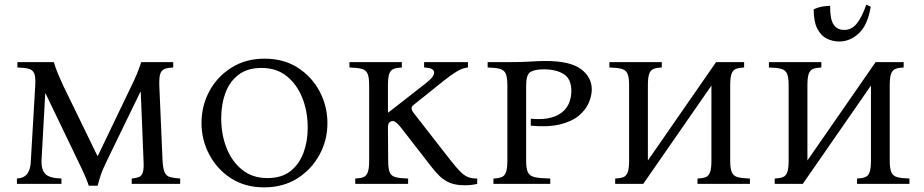

<svg xmlns="http://www.w3.org/2000/svg" viewBox="-20 -793 3983 828"><path d="M363 8Q355 -15 345 -38Q335 -61 314 -104L177 -389H175L159 -100Q158 -63 174.5 -44Q191 -25 245 -23V0H53V-23Q84 -25 98 -44Q112 -63 113 -100L132 -425Q134 -460 128 -475.5Q122 -491 105 -496Q88 -501 55 -502V-525H212Q220 -499 229.5 -476Q239 -453 252 -425L400 -121H402L548 -425Q560 -449 570.5 -474.5Q581 -500 589 -525H727V-502Q704 -501 690.5 -496Q677 -491 671.5 -475.5Q666 -460 667 -425L681 -100Q683 -66 690 -50Q697 -34 713 -29.5Q729 -25 757 -23V0H548V-23Q567 -25 579 -29.5Q591 -34 596 -50Q601 -66 599 -100L587 -396H585L443 -104Q422 -61 414.5 -38Q407 -15 401 8Z M1121 -540Q1204 -540 1264.5 -501Q1325 -462 1358.5 -398.5Q1392 -335 1392 -262Q1392 -188 1357.5 -125Q1323 -62 1262 -23.5Q1201 15 1119 15Q1037 15 976.5 -24Q916 -63 882.5 -126.5Q849 -190 849 -263Q849 -337 883 -400Q917 -463 978.5 -501.5Q1040 -540 1121 -540ZM1133 -25Q1194 -25 1232 -54.5Q1270 -84 1288.5 -133.5Q1307 -183 1307 -242Q1307 -313 1283.5 -371.5Q1260 -430 1216 -465Q1172 -500 1108 -500Q1047 -500 1008.5 -470.5Q970 -441 952 -392Q934 -343 934 -283Q934 -212 957.5 -153.5Q981 -95 1025.5 -60Q1070 -25 1133 -25Z M1922 -103Q1948 -70 1965.5 -52.5Q1983 -35 1999.5 -29Q2016 -23 2038 -23V0Q2013 6 1985 6Q1946 6 1920.5 -4.5Q1895 -15 1876.5 -33Q1858 -51 1841 -73L1709 -243Q1687 -271 1674 -271Q1666 -271 1659.5 -265.5Q1653 -260 1653 -242L1654 -100Q1654 -66 1660.5 -50Q1667 -34 1686 -29Q1705 -24 1740 -23V0H1512V-23Q1534 -24 1547 -29Q1560 -34 1566 -50Q1572 -66 1572 -100V-425Q1572 -460 1565 -475.5Q1558 -491 1540 -496Q1522 -501 1487 -502V-525H1713V-502Q1691 -501 1678 -496Q1665 -491 1659 -475.5Q1653 -460 1653 -425V-308H1655L1814 -432Q1839 -452 1845.5 -462Q1852 -472 1852 -480Q1852 -490 1842 -495.5Q1832 -501 1809 -502V-525H1998V-502Q1976 -500 1953.5 -487Q1931 -474 1899 -449L1763 -340Q1747 -328 1763 -307Z M2108 0V-23Q2130 -24 2143 -29Q2156 -34 2162 -50Q2168 -66 2168 -100V-425Q2168 -460 2161 -475.5Q2154 -491 2136 -496Q2118 -501 2083 -502V-525H2168Q2230 -525 2266.5 -527.5Q2303 -530 2332 -530Q2439 -530 2485.5 -495Q2532 -460 2532 -407Q2532 -380 2519 -349.5Q2506 -319 2476 -294Q2446 -269 2395 -256.5Q2344 -244 2269 -251V-281Q2323 -276 2357.5 -286Q2392 -296 2411 -315Q2430 -334 2437 -356.5Q2444 -379 2444 -400Q2444 -453 2411 -473.5Q2378 -494 2325 -494Q2286 -494 2267.5 -482.5Q2249 -471 2249 -425V-100Q2249 -66 2256.5 -50Q2264 -34 2286.5 -29Q2309 -24 2353 -23V0Z M2754 0H2633V-23Q2655 -24 2668 -29Q2681 -34 2687 -50Q2693 -66 2693 -100V-425Q2693 -460 2686 -475.5Q2679 -491 2661 -496Q2643 -501 2608 -502V-525H2834V-502Q2812 -501 2799 -496Q2786 -491 2780 -475.5Q2774 -460 2774 -425V-101L3068 -525H3189V-502Q3167 -501 3154 -496Q3141 -491 3135 -475.5Q3129 -460 3129 -425V-100Q3129 -66 3136 -50Q3143 -34 3161.5 -29Q3180 -24 3214 -23V0H2988V-23Q3010 -24 3023 -29Q3036 -34 3042 -50Q3048 -66 3048 -100V-424Z M3442 0H3321V-23Q3343 -24 3356 -29Q3369 -34 3375 -50Q3381 -66 3381 -100V-425Q3381 -460 3374 -475.5Q3367 -491 3349 -496Q3331 -501 3296 -502V-525H3522V-502Q3500 -501 3487 -496Q3474 -491 3468 -475.5Q3462 -460 3462 -425V-101L3756 -525H3877V-502Q3855 -501 3842 -496Q3829 -491 3823 -475.5Q3817 -460 3817 -425V-100Q3817 -66 3824 -50Q3831 -34 3849.5 -29Q3868 -24 3902 -23V0H3676V-23Q3698 -24 3711 -29Q3724 -34 3730 -50Q3736 -66 3736 -100V-424ZM3716 -773 3735 -764Q3722 -685 3684 -649.5Q3646 -614 3599 -614Q3571 -614 3545.5 -626.5Q3520 -639 3504.5 -669.5Q3489 -700 3489 -753Q3507 -761 3522.5 -764Q3538 -767 3560 -768Q3559 -713 3574 -688.5Q3589 -664 3621 -664Q3653 -664 3675 -691.5Q3697 -719 3716 -773Z"/></svg>

Font: Bona Nova SC
Style: Regular
Weight: 400
Designer: Mateusz Machalski
Foundry: Capitalics
Version: Version 4.001; ttfautohint (v1.8.4.7-5d5b)